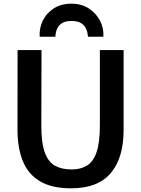

<svg xmlns="http://www.w3.org/2000/svg" viewBox="-20 -1015 766 1043"><path d="M366.5 8Q261 8 196.8 -30.5Q132.5 -69 103.8 -140.5Q75 -212 75 -311L75.5 -743H205.5L204.5 -333.5Q204.5 -238 223.5 -186.2Q242.5 -134.5 279.2 -114.5Q316 -94.5 369 -94.5Q417.5 -94.5 451.8 -115Q486 -135.5 504.2 -187.2Q522.5 -239 522.5 -333.5V-743H651.5V-309Q651.5 -157 581.5 -74.5Q511.5 8 366.5 8ZM368 -995Q422.5 -995 462.5 -969Q502.5 -943 523.5 -902Q544.5 -861 541.5 -815.5H458Q457.5 -821.5 455.2 -835.2Q453 -849 444.8 -864.2Q436.5 -879.5 418.8 -890.2Q401 -901 369 -901Q336.5 -901 318.5 -890.2Q300.5 -879.5 292.8 -864.2Q285 -849 283 -835.2Q281 -821.5 280.5 -815.5H195.5Q192.5 -861 212 -902Q231.5 -943 271.5 -969Q311.5 -995 368 -995Z"/></svg>

Font: Merriweather Sans Medium
Style: Regular
Weight: 500
Designer: Eben Sorkin
Foundry: Eben Sorkin
Version: Version 2.001